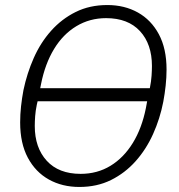

<svg xmlns="http://www.w3.org/2000/svg" viewBox="-20 -730 711 762"><path d="M295 12Q227 12 174 -17.5Q121 -47 90.5 -104Q60 -161 60 -244Q60 -276 63.5 -308Q67 -340 73 -372Q87 -439 114 -500Q141 -561 183 -608Q225 -655 280.5 -682.5Q336 -710 406 -710Q474 -710 527 -680.5Q580 -651 610.5 -594Q641 -537 641 -454Q641 -423 637.5 -390.5Q634 -358 628 -326Q615 -259 587.5 -198Q560 -137 518 -90Q476 -43 420.5 -15.5Q365 12 295 12ZM300 -40Q366 -40 418.5 -72Q471 -104 507 -162.5Q543 -221 559 -301L566 -339L588 -328H107L132 -340L126 -314Q121 -290 119.5 -268.5Q118 -247 118 -230Q118 -144 165.5 -92Q213 -40 300 -40ZM401 -658Q336 -658 283 -626Q230 -594 194.5 -535.5Q159 -477 143 -397L137 -367L115 -380H598L571 -364L575 -382Q580 -407 581.5 -429Q583 -451 583 -468Q583 -555 535.5 -606.5Q488 -658 401 -658Z"/></svg>

Font: IBM Plex Sans Light
Style: Italic
Weight: 300
Italic angle: -11.31°
Designer: Mike Abbink, Paul van der Laan, Pieter van Rosmalen
Foundry: Bold Monday
Version: Version 3.201